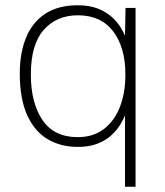

<svg xmlns="http://www.w3.org/2000/svg" viewBox="-20 -547 624 728"><path d="M494 161H454V-109.5Q448 -94.5 436 -74.5Q424 -54.5 403.2 -35Q382.5 -15.5 351 -2.8Q319.5 10 275 10Q209 10 159.5 -20Q110 -50 82.5 -111.8Q55 -173.5 55 -268Q55 -346 78.8 -404.2Q102.5 -462.5 151.5 -494.8Q200.5 -527 275 -527Q319.5 -527 351 -514.5Q382.5 -502 403.5 -483Q424.5 -464 436.5 -444.5Q448.5 -425 454 -411L456 -517H494ZM275 -27Q333.5 -27 373.8 -57.8Q414 -88.5 434.8 -142Q455.5 -195.5 455.5 -264Q455.5 -367 409.2 -428Q363 -489 275 -489Q195 -489 146 -434Q97 -379 97 -264Q97 -157.5 140.8 -92.2Q184.5 -27 275 -27Z"/></svg>

Font: Public Sans Thin
Style: Regular
Weight: 100
Designer: The Public Sans project authors (U.S. Web Design System). Libre Franklin designed by Pablo Impallari and Rodrigo Fuenzal
Version: Version 1.008